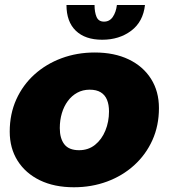

<svg xmlns="http://www.w3.org/2000/svg" viewBox="-20 -758 694 790"><path d="M284 12.5Q203.5 12.5 144.2 -16.2Q85 -45 52.5 -96.5Q20 -148 20 -216.5Q20 -289 47 -348.8Q74 -408.5 122 -451.8Q170 -495 233.5 -518.5Q297 -542 370 -542Q450.5 -542 509.8 -513.5Q569 -485 601.5 -433.5Q634 -382 634 -313.5Q634 -241 607 -181.2Q580 -121.5 532 -78Q484 -34.5 420.5 -11Q357 12.5 284 12.5ZM305.5 -140Q343.5 -140 371 -162Q398.5 -184 413.5 -220.5Q428.5 -257 428.5 -299.5Q428.5 -327.5 420.2 -347.5Q412 -367.5 394.5 -378.2Q377 -389 349 -389Q320.5 -389 297.8 -376.5Q275 -364 259 -342.2Q243 -320.5 234.5 -292Q226 -263.5 226 -231Q226 -188.5 244.8 -164.2Q263.5 -140 305.5 -140ZM253.5 -737.5H369Q369 -708 377.2 -688.5Q385.5 -669 408 -669Q431 -669 444.2 -688.5Q457.5 -708 461 -737.5H576.5Q569 -668.5 519.8 -631.5Q470.5 -594.5 400.5 -594.5Q330.5 -594.5 292 -631.5Q253.5 -668.5 253.5 -737.5Z"/></svg>

Font: Epilogue Black
Style: Italic
Weight: 900
Italic angle: -12°
Designer: Tyler Finck
Foundry: Etcetera Type Co
Version: Version 2.111